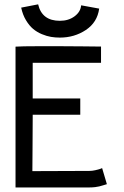

<svg xmlns="http://www.w3.org/2000/svg" viewBox="-20 -841 558 863"><path d="M249 -747.5Q288.1 -747.5 315.2 -767.7Q342.3 -787.9 344.7 -817.1L425.8 -802.3Q417.5 -740.6 366 -706.3Q314.5 -672 249 -672Q228.5 -672 209.2 -675.2Q189.9 -678.4 168 -687.5Q146 -696.7 128.7 -711.2Q111.3 -725.8 96.7 -750.2Q82 -774.6 75.2 -806.7L151.4 -821.5Q168.5 -747.5 249 -747.5ZM49.8 -631.3Q77.1 -633.3 149.4 -633.3Q149.4 -633.3 197.3 -633.3H251Q292 -633.3 352.3 -632.6Q412.6 -631.8 426.3 -631.8H434.1V-558.6H127V-398.4H340.8V-325.2H127V-310.5Q127 -253.4 126.2 -168.2Q125.5 -83 125.5 -71.8L381.8 -72.8Q394 -72.8 408.2 -75.9Q422.4 -79.1 430.7 -82L439 -85.4L460.4 -13.2Q456.1 -11.7 444.3 -8.3Q432.6 -4.9 426.3 -3.2Q419.9 -1.5 408 0Q396 1.5 382.8 1.5H49.8Z"/></svg>

Font: FantasqueSansM Nerd Font
Style: Regular
Weight: 400
Monospace: yes
Designer: Jany Belluz
Version: Version 1.8.0 ; ttfautohint (v1.8.2);Nerd Fonts 3.4.0